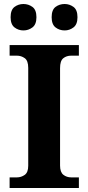

<svg xmlns="http://www.w3.org/2000/svg" viewBox="-20 -939 441 959"><path d="M28 0V-53H64Q86 -53 103.5 -65.5Q121 -78 121 -111V-600Q121 -636 103.5 -648.5Q86 -661 64 -661H28V-714H374V-661H336Q312 -661 296 -648Q280 -635 280 -599V-112Q280 -79 296.5 -66Q313 -53 336 -53H374V0ZM303 -787Q277 -787 257.5 -802Q238 -817 238 -853Q238 -890 257.5 -904.5Q277 -919 303 -919Q327 -919 347 -904.5Q367 -890 367 -853Q367 -817 347 -802Q327 -787 303 -787ZM97 -787Q72 -787 52.5 -802Q33 -817 33 -853Q33 -890 52.5 -904.5Q72 -919 97 -919Q122 -919 142 -904.5Q162 -890 162 -853Q162 -817 142 -802Q122 -787 97 -787Z"/></svg>

Font: Noto Serif Gurmukhi
Style: Bold
Weight: 700
Designer: Vaibhav Singh and the Monotype Design Team
Foundry: Monotype Imaging Inc.
Version: Version 2.004; ttfautohint (v1.8.4.7-5d5b)